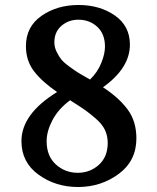

<svg xmlns="http://www.w3.org/2000/svg" viewBox="-20 -735 631 770"><path d="M66 -169Q66 -278 209 -366Q150 -406 117 -448.5Q84 -491 84 -550Q84 -628 146.5 -671.5Q209 -715 295 -715Q380 -715 440.5 -673Q501 -631 501 -556Q501 -462 393 -385Q456 -344 491.5 -296.5Q527 -249 527 -180Q527 -90 456 -37.5Q385 15 293 15Q203 15 134.5 -34.5Q66 -84 66 -169ZM167 -169Q167 -109 204 -75.5Q241 -42 292 -42Q341 -42 376.5 -74Q412 -106 412 -162Q412 -190 401 -213.5Q390 -237 364 -259.5Q338 -282 318.5 -295.5Q299 -309 261 -333Q213 -297 190 -252.5Q167 -208 167 -169ZM198 -565Q198 -546 207 -527.5Q216 -509 226 -496.5Q236 -484 259.5 -467Q283 -450 296 -442L341 -416Q371 -445 386 -482Q401 -519 401 -548Q401 -599 370 -627.5Q339 -656 294 -656Q255 -656 226.5 -631.5Q198 -607 198 -565Z"/></svg>

Font: Volkhov
Style: Regular
Weight: 400
Designer: Cyreal (www.cyreal.org)
Foundry: Cyreal (www.cyreal.org)
Version: Version 1.010